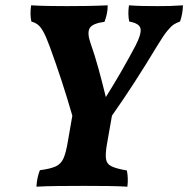

<svg xmlns="http://www.w3.org/2000/svg" viewBox="-20 -699 708 722"><path d="M117 3Q118 -15 121.5 -31Q125 -47 130 -59Q169 -64 189 -73Q209 -82 218.5 -103Q228 -124 235 -166L252 -264Q214 -396 167 -524Q153 -562 142.5 -580.5Q132 -599 122 -606.5Q112 -614 98 -618Q92 -644 97 -679Q130 -677 169 -676.5Q208 -676 232 -676Q260 -676 301 -676.5Q342 -677 385 -679Q385 -661 381.5 -645.5Q378 -630 373 -617Q328 -611 317.5 -593.5Q307 -576 320 -538Q337 -490 351 -438.5Q365 -387 378 -334Q407 -380 435 -428.5Q463 -477 490 -528Q512 -571 508.5 -591Q505 -611 466 -618Q460 -645 465 -679Q490 -677 518.5 -676.5Q547 -676 572 -676Q598 -676 619 -676.5Q640 -677 668 -679Q667 -646 657 -618Q645 -614 634.5 -607.5Q624 -601 609.5 -583.5Q595 -566 572 -528Q528 -455 486 -390Q444 -325 401 -264L382 -156Q376 -121 378.5 -102Q381 -83 398.5 -74Q416 -65 457 -58Q460 -44 460.5 -28Q461 -12 459 3Q427 1 384.5 0.5Q342 0 296 0Q245 0 198 0.5Q151 1 117 3Z"/></svg>

Font: Vollkorn
Style: Bold Italic
Weight: 700
Italic angle: -11°
Designer: Friedrich Althausen
Foundry: Friedrich Althausen
Version: Version 5.000; ttfautohint (v1.8.3)